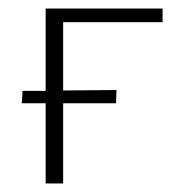

<svg xmlns="http://www.w3.org/2000/svg" viewBox="-20 -430 425 450"><path d="M361 -378H128V-218L253 -219L252 -188H128V0H87V-188H31L33 -217H87V-410H361Z"/></svg>

Font: EauTestInfant Light
Style: Regular
Weight: 300
Designer: Christian Thalmann (Catharsis Fonts)
Version: Version 0.001;PS 000.001;hotconv 1.0.88;makeotf.lib2.5.64775